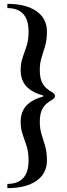

<svg xmlns="http://www.w3.org/2000/svg" viewBox="-20 -762 346 994"><path d="M18 212V190Q128 190 128 68Q128 26 118 -5Q108 -36 97.5 -65.5Q87 -95 87 -131Q87 -182 115.5 -214Q144 -246 205 -263V-267Q144 -284 115.5 -316Q87 -348 87 -399Q87 -436 97.5 -465Q108 -494 118 -525Q128 -556 128 -598Q128 -720 18 -720V-742Q115 -742 169 -704Q223 -666 223 -598Q223 -556 214 -525Q205 -494 195.5 -465Q186 -436 186 -399Q186 -356 200 -330.5Q214 -305 246 -287Q265 -276 265 -265Q265 -254 246 -243Q214 -225 200 -199.5Q186 -174 186 -131Q186 -95 195.5 -65.5Q205 -36 214 -5Q223 26 223 68Q223 136 169 174Q115 212 18 212Z"/></svg>

Font: Platypi Medium
Style: Regular
Weight: 500
Designer: David Sargent
Foundry: Bolt Cutter Type
Version: Version 1.200; ttfautohint (v1.8.4.7-5d5b)